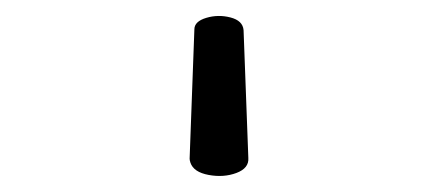

<svg xmlns="http://www.w3.org/2000/svg" viewBox="-20 53 540 242"><path d="M293 252Q294 265 278 271Q262 277 243 273.5Q224 270 220 258Q219 255 219 253L225 90Q225 80 240 75.5Q255 71 270.5 75Q286 79 287 91Z"/></svg>

Font: Moon Stars Kai T HW
Style: Regular
Weight: 400
Designer: GuiWonder
Version: Version 1.101